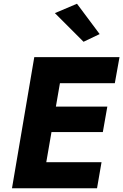

<svg xmlns="http://www.w3.org/2000/svg" viewBox="-20 -1005 658 1025"><path d="M152 0H498L522 -139H176ZM248 -561H593L618 -700H273ZM203 -300H529L553 -436H227ZM163 -700 44 0H203L324 -700ZM273 -935 426 -782 512 -823 391 -985Z"/></svg>

Font: Jost
Style: Bold Italic
Weight: 700
Italic angle: -5°
Version: Version 3.710